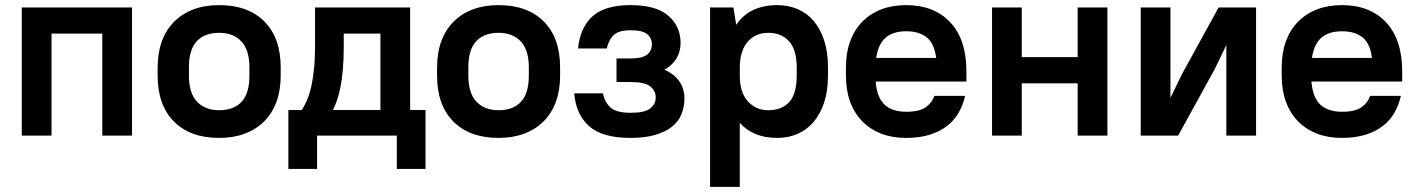

<svg xmlns="http://www.w3.org/2000/svg" viewBox="-20 -529 5525 749"><path d="M379 -398H181V0H65V-500H495V0H379Z M835 9Q722 9 658.5 -55Q595 -119 595 -234V-266Q595 -323 611.5 -368Q628 -413 659.5 -444.5Q691 -476 735 -492.5Q779 -509 835 -509Q948 -509 1011.5 -445Q1075 -381 1075 -266V-234Q1075 -177 1058.5 -132Q1042 -87 1010.5 -55.5Q979 -24 934.5 -7.5Q890 9 835 9ZM835 -99Q892 -99 922.5 -132Q953 -165 953 -234V-266Q953 -334 921.5 -367.5Q890 -401 835 -401Q778 -401 747.5 -368Q717 -335 717 -266V-234Q717 -166 748.5 -132.5Q780 -99 835 -99Z M1528 0H1217V130H1105V-100H1158Q1169 -118 1178.5 -140.5Q1188 -163 1194.5 -192.5Q1201 -222 1205 -260.5Q1209 -299 1209 -350V-500H1580V-100H1640V130H1528ZM1321 -350Q1321 -297 1317.5 -257.5Q1314 -218 1308 -188.5Q1302 -159 1294.5 -137.5Q1287 -116 1279 -100H1464V-398H1321Z M1925 9Q1812 9 1748.5 -55Q1685 -119 1685 -234V-266Q1685 -323 1701.5 -368Q1718 -413 1749.5 -444.5Q1781 -476 1825 -492.5Q1869 -509 1925 -509Q2038 -509 2101.5 -445Q2165 -381 2165 -266V-234Q2165 -177 2148.5 -132Q2132 -87 2100.5 -55.5Q2069 -24 2024.5 -7.5Q1980 9 1925 9ZM1925 -99Q1982 -99 2012.5 -132Q2043 -165 2043 -234V-266Q2043 -334 2011.5 -367.5Q1980 -401 1925 -401Q1868 -401 1837.5 -368Q1807 -335 1807 -266V-234Q1807 -166 1838.5 -132.5Q1870 -99 1925 -99Z M2440 -509Q2540 -509 2587.5 -467.5Q2635 -426 2635 -361Q2635 -329 2619.5 -302Q2604 -275 2572 -257Q2611 -240 2630.5 -211Q2650 -182 2650 -145Q2650 -111 2638 -82.5Q2626 -54 2600.5 -34Q2575 -14 2535 -2.5Q2495 9 2440 9Q2330 9 2278.5 -36.5Q2227 -82 2220 -165H2332Q2340 -128 2363 -108.5Q2386 -89 2440 -89Q2495 -89 2516.5 -106Q2538 -123 2538 -149Q2538 -175 2516.5 -192Q2495 -209 2440 -209H2385V-301H2440Q2486 -301 2504.5 -316Q2523 -331 2523 -356Q2523 -381 2504.5 -396Q2486 -411 2440 -411Q2395 -411 2375 -393Q2355 -375 2347 -340H2235Q2243 -421 2291 -465Q2339 -509 2440 -509Z M3012 9Q2918 9 2866 -50V200H2750V-500H2841L2852 -432Q2878 -471 2918.5 -490Q2959 -509 3012 -509Q3055 -509 3091.5 -493.5Q3128 -478 3154 -447.5Q3180 -417 3195 -371.5Q3210 -326 3210 -266V-234Q3210 -174 3195 -129Q3180 -84 3153.5 -53Q3127 -22 3091 -6.5Q3055 9 3012 9ZM2977 -99Q3030 -99 3059 -131Q3088 -163 3088 -234V-266Q3088 -335 3058 -368Q3028 -401 2977 -401Q2929 -401 2898.5 -368Q2868 -335 2866 -272V-234Q2866 -168 2897.5 -133.5Q2929 -99 2977 -99Z M3515 9Q3461 9 3418 -7.5Q3375 -24 3344 -55.5Q3313 -87 3296.5 -132Q3280 -177 3280 -234V-266Q3280 -323 3296.5 -368Q3313 -413 3344 -444.5Q3375 -476 3418 -492.5Q3461 -509 3515 -509Q3624 -509 3687 -442Q3750 -375 3750 -250V-211H3396Q3401 -148 3431 -120.5Q3461 -93 3515 -93Q3568 -93 3592.5 -111.5Q3617 -130 3625 -155H3745Q3737 -120 3720 -90Q3703 -60 3675 -38Q3647 -16 3607 -3.5Q3567 9 3515 9ZM3515 -407Q3464 -407 3435 -382Q3406 -357 3398 -303H3632Q3625 -359 3595.5 -383Q3566 -407 3515 -407Z M4184 -204H3966V0H3850V-500H3966V-306H4184V-500H4300V0H4184Z M4764 -353 4719 -260 4576 0H4430V-500H4546V-147L4591 -240L4734 -500H4880V0H4764Z M5215 9Q5161 9 5118 -7.5Q5075 -24 5044 -55.5Q5013 -87 4996.5 -132Q4980 -177 4980 -234V-266Q4980 -323 4996.5 -368Q5013 -413 5044 -444.5Q5075 -476 5118 -492.5Q5161 -509 5215 -509Q5324 -509 5387 -442Q5450 -375 5450 -250V-211H5096Q5101 -148 5131 -120.5Q5161 -93 5215 -93Q5268 -93 5292.5 -111.5Q5317 -130 5325 -155H5445Q5437 -120 5420 -90Q5403 -60 5375 -38Q5347 -16 5307 -3.5Q5267 9 5215 9ZM5215 -407Q5164 -407 5135 -382Q5106 -357 5098 -303H5332Q5325 -359 5295.5 -383Q5266 -407 5215 -407Z"/></svg>

Font: Retni Sans
Style: Bold
Weight: 700
Designer: Vitaly Kuzmin
Foundry: ParaType Ltd.
Version: Version 1.00;March 2, 2019;FontCreator 11.5.0.2425 64-bit; t